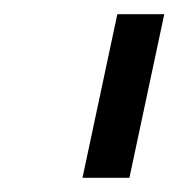

<svg xmlns="http://www.w3.org/2000/svg" viewBox="-20 -710 251 270"><path d="M145 -690H211L162 -460H96Z"/></svg>

Font: D-DIN
Style: DIN-Italic
Weight: 400
Italic angle: -12°
Designer: Charles Nix
Foundry: Datto Inc.
Version: Version 1.00